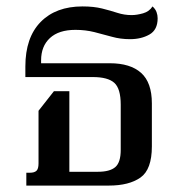

<svg xmlns="http://www.w3.org/2000/svg" viewBox="-20 -578 572 598"><path d="M62 0V-40H73Q87 -40 93.5 -46Q100 -52 100 -69V-233L148 -294H196V-43H285Q322 -43 339 -57.5Q356 -72 356 -111V-252Q356 -302 336 -320Q316 -338 269 -338H59V-371Q59 -461 106.5 -509.5Q154 -558 237 -558Q272 -558 298 -551.5Q324 -545 345.5 -538Q367 -531 390 -531Q406 -531 425.5 -536.5Q445 -542 455 -558Q464 -550 467.5 -540.5Q471 -531 471 -521Q471 -485 445.5 -470.5Q420 -456 385 -456Q355 -456 328.5 -463.5Q302 -471 274 -478Q246 -485 215 -485Q163 -485 135.5 -459.5Q108 -434 108 -390V-381H322Q386 -381 419.5 -351Q453 -321 453 -256V-122Q453 -50 417.5 -25Q382 0 319 0Z"/></svg>

Font: Noto Serif Thai SemiCondensed Medium
Style: Regular
Weight: 500
Width: 4
Designer: Monotype Design Team
Foundry: Monotype Imaging Inc.
Version: Version 2.002; ttfautohint (v1.8.4.7-5d5b)